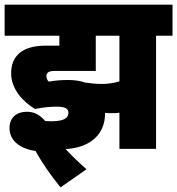

<svg xmlns="http://www.w3.org/2000/svg" viewBox="-20 -642 764 828"><path d="M224 -182C263 -182 275 -173 275 -155C275 -134 258 -119 200 -119C192 -119 184 -120 175 -120C152 -147 127 -160 97 -160C49 -160 21 -133 21 -90C21 -40 59 -2 133 9C162 61 198 113 241 166L353 88C320 59 290 30 263 1C376 -6 433 -68 433 -152V-155C443 -154 453 -154 463 -154C474 -154 485 -154 495 -156V0H653V-488H724V-622H0V-488H236V-445H176C74 -445 28 -399 28 -326C28 -258 79 -203 131 -172C165 -179 197 -182 224 -182ZM420 -280C392 -280 366 -283 347 -286C327 -293 303 -297 275 -297C241 -297 220 -295 190 -290C184 -296 180 -305 180 -314C180 -328 190 -336 214 -336H393V-488H495V-291C471 -284 446 -280 420 -280Z"/></svg>

Font: Noto Sans Devanagari Condensed Black
Style: Regular
Weight: 900
Width: 3
Designer: Jelle Bosma - Monotype Design Team
Foundry: Monotype Imaging Inc.
Version: Version 2.004